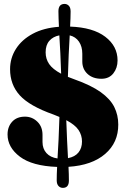

<svg xmlns="http://www.w3.org/2000/svg" viewBox="-20 -830 622 953"><path d="M322 66Q322 102.5 292 102.5Q279 102.5 270.2 93Q261.5 83.5 261.5 65Q261.5 50 262 33.2Q262.5 16.5 263.5 -1.5Q140 -6 78.8 -52.2Q17.5 -98.5 17.5 -162.5Q17.5 -201 40.5 -226Q63.5 -251 104 -251Q139.5 -251 165.2 -226.2Q191 -201.5 191 -160.5V-125Q191 -92 210.5 -70.2Q230 -48.5 265.5 -43.5Q268 -87.5 270.8 -139Q273.5 -190.5 275 -249.5Q261.5 -255.5 245.5 -261.5Q126.5 -303.5 78.2 -356.8Q30 -410 30 -486.5Q30 -541.5 59 -587.2Q88 -633 142.2 -662.2Q196.5 -691.5 272.5 -697Q271.5 -718.5 270.8 -737.8Q270 -757 270 -774Q270 -810.5 300.5 -810.5Q313 -810.5 321.8 -801.2Q330.5 -792 330.5 -773Q330.5 -757 329.8 -738.2Q329 -719.5 328 -698Q441.5 -694 502.5 -647.5Q563.5 -601 563.5 -530Q563.5 -492.5 542.5 -465.8Q521.5 -439 483.5 -439Q440.5 -439 414.5 -463Q388.5 -487 388.5 -525V-563Q388.5 -599 372 -623.2Q355.5 -647.5 326 -654.5Q323.5 -611 321 -559.2Q318.5 -507.5 317 -448.5Q331.5 -442.5 348.5 -436.5Q432 -407 479.8 -372.8Q527.5 -338.5 547.2 -298.8Q567 -259 567 -212Q567.5 -122.5 502 -66Q436.5 -9.5 320 -2Q321 17 321.5 34Q322 51 322 66ZM206.5 -570.5Q206.5 -537.5 224 -512Q241.5 -486.5 283.5 -464Q282 -518 279.5 -565.8Q277 -613.5 274.5 -654.5Q243.5 -648.5 225 -627.5Q206.5 -606.5 206.5 -570.5ZM387 -127.5Q387 -159 369.8 -184.8Q352.5 -210.5 309 -233.5Q310.5 -179.5 313 -132.2Q315.5 -85 317.5 -45Q352 -51.5 369.5 -73.2Q387 -95 387 -127.5Z"/></svg>

Font: Fraunces 144pt Soft Black
Style: Regular
Weight: 900
Version: Version 1.000;[b76b70a41]